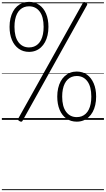

<svg xmlns="http://www.w3.org/2000/svg" viewBox="-20 -1292 1140 2069"><path d="M293 -733Q229 -733 181.5 -767Q134 -801 108.5 -861.5Q83 -922 83 -1003Q83 -1051 92.5 -1092.5Q102 -1134 120 -1167.5Q138 -1201 164 -1224Q190 -1247 222.5 -1259.5Q255 -1272 293 -1272Q356 -1272 403.5 -1238.5Q451 -1205 476.5 -1144.5Q502 -1084 502 -1003Q502 -954 492.5 -912.5Q483 -871 465 -838Q447 -805 421.5 -781.5Q396 -758 363.5 -745.5Q331 -733 293 -733ZM293 -781Q322 -781 346 -790Q370 -799 389.5 -817Q409 -835 422.5 -862Q436 -889 443 -924Q450 -959 450 -1003Q450 -1111 407.5 -1167.5Q365 -1224 293 -1224Q264 -1224 240 -1215Q216 -1206 196.5 -1188Q177 -1170 163.5 -1143Q150 -1116 143 -1081Q136 -1046 136 -1003Q136 -895 178.5 -838Q221 -781 293 -781ZM222 11Q217 19 209.5 19.5Q202 20 190 13Q177 6 175 -0.5Q173 -7 177 -15L874 -1262Q879 -1270 885.5 -1270.5Q892 -1271 905 -1263Q917 -1257 919.5 -1250.5Q922 -1244 917 -1236ZM807 19Q743 19 695.5 -14.5Q648 -48 622.5 -109Q597 -170 597 -251Q597 -299 606.5 -341Q616 -383 634 -416Q652 -449 678 -472.5Q704 -496 736.5 -508.5Q769 -521 807 -521Q871 -521 917.5 -487.5Q964 -454 990 -393Q1016 -332 1016 -251Q1016 -203 1006.5 -161Q997 -119 979 -86Q961 -53 935.5 -29.5Q910 -6 877.5 6.5Q845 19 807 19ZM807 -30Q836 -30 860 -39Q884 -48 903.5 -66Q923 -84 936.5 -111Q950 -138 957 -173Q964 -208 964 -251Q964 -359 921.5 -416Q879 -473 807 -473Q778 -473 753.5 -463.5Q729 -454 710 -436Q691 -418 677.5 -391Q664 -364 657 -329Q650 -294 650 -251Q650 -144 692.5 -87Q735 -30 807 -30ZM0 747H1100V757H0ZM0 -20H1100V0H0ZM0 -505H1100V-500H0ZM0 -1267H1100V-1257H0Z"/></svg>

Font: Playwrite VN Guides
Style: Regular
Weight: 400
Designer: Veronika Burian, José Scaglione
Foundry: TypeTogether
Version: Version 1.003